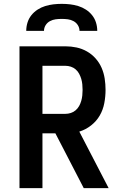

<svg xmlns="http://www.w3.org/2000/svg" viewBox="-20 -975 640 995"><path d="M81 0V-735H319Q348 -735 376.5 -729Q405 -723 430.5 -708.5Q456 -694 475.5 -672Q495 -650 506.5 -623.5Q518 -597 522.5 -568Q527 -539 527 -509Q527 -475 520.5 -440.5Q514 -406 497 -376.5Q480 -347 452 -325Q424 -303 391 -293L543 0H414L309 -203L267 -284H200V0ZM200 -385H319Q333 -385 347 -389.5Q361 -394 372 -403.5Q383 -413 390 -425.5Q397 -438 401 -452Q405 -466 406.5 -480.5Q408 -495 408 -509Q408 -524 406.5 -538.5Q405 -553 401 -566.5Q397 -580 390 -593Q383 -606 372 -615.5Q361 -625 347 -629.5Q333 -634 319 -634H200ZM116 -815Q116 -837 122.5 -858Q129 -879 142.5 -896Q156 -913 174.5 -925Q193 -937 214 -943.5Q235 -950 256.5 -952.5Q278 -955 300 -955Q322 -955 343.5 -952.5Q365 -950 386 -943.5Q407 -937 425.5 -925Q444 -913 457.5 -896Q471 -879 477.5 -858Q484 -837 484 -815H392Q392 -831 383.5 -844.5Q375 -858 361 -865.5Q347 -873 331.5 -875Q316 -877 300 -877Q284 -877 268.5 -875Q253 -873 239 -865.5Q225 -858 216.5 -844.5Q208 -831 208 -815Z"/></svg>

Font: Iosevka Aile
Style: Bold
Weight: 700
Designer: Belleve Invis
Foundry: Belleve Invis
Version: Version 28.0.1; ttfautohint (v1.8.4)